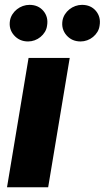

<svg xmlns="http://www.w3.org/2000/svg" viewBox="-20 -790 442 810"><path d="M100.5 -545.5H274.1L183.2 0H9.6ZM243.6 -702.8Q246.1 -717.3 253.9 -729.6Q261.7 -741.8 272.9 -750.7Q284.1 -759.6 297.9 -764.6Q311.8 -769.5 326 -769.5Q362.9 -769.5 384.6 -744Q406.2 -718 400.2 -682.2Q398.4 -667.6 391 -655.4Q383.5 -643.1 372.5 -634.1Q361.5 -625 347.8 -620Q334.2 -615.1 320 -615.1Q283.4 -615.1 260.7 -641Q237.9 -667.3 243.6 -702.8ZM22 -702.8Q24.5 -717.3 32.3 -729.6Q40.1 -741.8 51.3 -750.7Q62.5 -759.6 76.3 -764.6Q90.2 -769.5 104.4 -769.5Q141.3 -769.5 163 -744Q184.7 -718 178.6 -682.2Q176.8 -667.6 169.4 -655.4Q161.9 -643.1 150.9 -634.1Q139.9 -625 126.2 -620Q112.6 -615.1 98.4 -615.1Q62.1 -615.1 39.1 -641.3Q16.3 -667.3 22 -702.8Z"/></svg>

Font: Inter P Extra Bold
Style: Italic
Weight: 800
Italic angle: 9.39999°
Designer: Rasmus Andersson
Foundry: rsms
Version: Version 3.018;git-588b23468